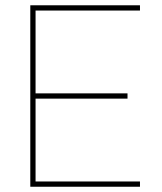

<svg xmlns="http://www.w3.org/2000/svg" viewBox="-20 -710 617 730"><path d="M512.2 -20V0H95.2V-689.9H512.2V-669.9H115.2V-355H464.8V-335H115.2V-20Z"/></svg>

Font: Genome Thin
Style: Regular
Weight: 250
Designer: Alfredo Marco Pradil
Version: Version 1.001